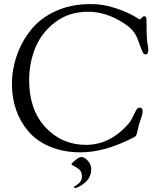

<svg xmlns="http://www.w3.org/2000/svg" viewBox="-20 -730 802 949"><path d="M333 79Q367 46 381 46Q399 46 415 65.5Q431 85 431 105Q431 147 399.5 173Q368 199 350 199Q345 199 345 195Q345 193 355 187Q385 169 385 144Q385 119 372 108Q359 97 346 91Q333 85 333 79ZM428 -710Q489 -710 547 -691Q605 -672 638 -653L670 -634Q673 -634 680.5 -642Q688 -650 692 -650Q704 -650 704 -634Q704 -546 708.5 -519Q713 -492 713 -485Q713 -461 699 -461Q692 -461 687 -469Q682 -477 674.5 -498.5Q667 -520 659 -540Q643 -581 600 -610Q509 -672 415.5 -672Q322 -672 254.5 -621.5Q187 -571 155.5 -495.5Q124 -420 124 -334Q124 -187 205 -100.5Q286 -14 404.5 -14Q523 -14 614 -117Q626 -130 636 -151.5Q646 -173 653 -185.5Q660 -198 669 -198Q685 -198 685 -180Q685 -167 677.5 -146Q670 -125 667 -114.5Q664 -104 660.5 -87Q657 -70 654.5 -63.5Q652 -57 645 -53Q500 23 378 23Q294 23 227.5 -5Q161 -33 120.5 -80.5Q80 -128 59.5 -187Q39 -246 39 -316Q39 -386 63 -455.5Q87 -525 133.5 -583Q180 -641 256 -675.5Q332 -710 428 -710Z"/></svg>

Font: Sorts Mill Goudy
Style: Italic
Weight: 400
Italic angle: -7.40001°
Version: Version 003.101